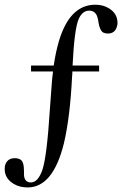

<svg xmlns="http://www.w3.org/2000/svg" viewBox="-69 -616 525 826"><path d="M241.2 -288.1Q241.2 -291 242.2 -298.8Q242.2 -305.7 242.2 -308.6H357.4V-334H243.2Q251 -492.2 269.5 -534.2Q285.2 -569.3 313.5 -570.3Q344.7 -570.3 351.6 -536.1Q353.5 -531.2 354.5 -520.5Q360.4 -483.4 376 -475.6Q384.8 -471.7 394.5 -471.7Q426.8 -471.7 434.6 -503.9Q436.5 -510.7 436.5 -517.6Q436.5 -559.6 396.5 -582Q373 -595.7 340.8 -595.7Q231.4 -595.7 184.6 -439.5Q170.9 -393.6 162.1 -334H64.5V-308.6H159.2Q155.3 -279.3 154.3 -263.7Q151.4 -224.6 145.5 -144.5Q132.8 56.6 113.3 115.2Q94.7 168 64.5 168.9Q36.1 168.9 34.2 136.7Q34.2 131.8 34.2 120.1Q34.2 79.1 18.6 70.3Q8.8 64.5 -4.9 64.5Q-40 64.5 -47.9 98.6Q-48.8 105.5 -48.8 111.3Q-48.8 152.3 -8.8 175.8Q16.6 190.4 49.8 190.4Q159.2 190.4 206.1 0Q232.4 -111.3 241.2 -288.1Z"/></svg>

Font: Abhaya Libre
Style: Regular
Weight: 400
Designer: Pushpananda Ekanayake, Sol Matas, Pathum Egodawatta
Foundry: Mooniak
Version: Version 1.050 ; ttfautohint (v1.6)